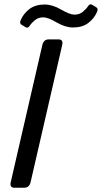

<svg xmlns="http://www.w3.org/2000/svg" viewBox="-20 -886 481 906"><path d="M82 -769Q70.8 -775.4 77.6 -791Q91.3 -822.8 119.4 -843.8Q147.5 -864.7 190.9 -864.7Q227.5 -864.7 268.6 -840.8Q309.6 -816.9 331.1 -816.9Q354.5 -816.9 370.6 -830.1Q386.7 -843.3 394.5 -855.5Q403.8 -869.6 413.1 -864.3L433.6 -852.1Q444.8 -845.7 438 -830.1Q424.3 -798.3 396.2 -777.3Q368.2 -756.3 324.7 -756.3Q288.1 -756.3 247.1 -780.3Q206.1 -804.2 184.6 -804.2Q161.1 -804.2 145 -791Q128.9 -777.8 121.1 -765.6Q111.8 -751.5 102.5 -756.8ZM48.8 0Q24.4 0 30.8 -26.9L179.7 -673.3Q186 -700.2 210.4 -700.2H255.4Q279.8 -700.2 273.4 -673.3L124.5 -26.9Q118.2 0 93.8 0Z"/></svg>

Font: Istok
Style: Italic
Weight: 500
Italic angle: -13°
Designer: Andrey V. Panov
Foundry: Andrey V. Panov
Version: Version 1.0.3